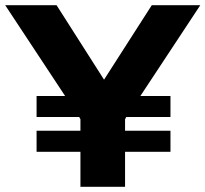

<svg xmlns="http://www.w3.org/2000/svg" viewBox="-30 -720 792 740"><path d="M111 -216H280V-261Q278 -263 277.5 -265Q277 -267 275 -269H111V-350H221Q163 -438 105.5 -525Q48 -612 -10 -700H188Q234 -628 279.5 -556.5Q325 -485 371 -413Q417 -485 463 -556.5Q509 -628 555 -700H742Q684 -612 626.5 -525Q569 -438 511 -350H627V-269H457Q455 -267 454.5 -265Q454 -263 452 -261V-216H627V-135H452V0H280V-135H111Z"/></svg>

Font: Rosa Sans Black
Style: Regular
Weight: 900
Designer: Pentagram / MCKL
Foundry: Pentagram / MCKL
Version: Version 1.005;September 16, 2019;FontCreator 11.5.0.2425 64-